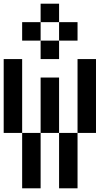

<svg xmlns="http://www.w3.org/2000/svg" viewBox="-20 -1120 540 1040"><path d="M0 -400V-800H100V-400ZM200 -100H100V-400H200ZM200 -400V-700H300V-400ZM200 -1000V-900H100V-1000ZM200 -900H300V-800H200ZM200 -1100H300V-1000H200ZM400 -100H300V-400H400ZM400 -400V-800H500V-400ZM400 -1000V-900H300V-1000Z"/></svg>

Font: GalmuriMono9 Regular
Style: Regular
Weight: 400
Designer: Lee Minseo (quiple)
Version: Version 2.399;hotconv 1.1.1;makeotfexe 2.6.0 DEVELOPMENT